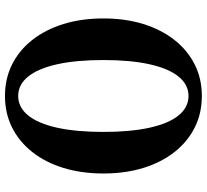

<svg xmlns="http://www.w3.org/2000/svg" viewBox="-50 -770 840 780"><g transform="rotate(-90 370.0 -380.0)"><path d="M370.1 -779.8Q440.4 -779.8 498 -751Q555.7 -722.2 597.7 -668.9Q639.6 -615.7 662.4 -542.2Q685.1 -468.8 685.1 -379.9Q685.1 -291 662.4 -217.8Q639.6 -144.5 597.7 -91.3Q555.7 -38.1 498 -9Q440.4 20 370.1 20Q299.8 20 242.2 -8.8Q184.6 -37.6 142.6 -90.8Q100.6 -144 77.9 -217.3Q55.2 -290.5 55.2 -379.9Q55.2 -469.2 77.9 -542.7Q100.6 -616.2 142.6 -669.2Q184.6 -722.2 242.2 -751Q299.8 -779.8 370.1 -779.8ZM370.1 -726.1Q323.7 -726.1 291 -685.5Q258.3 -645 241.2 -567.9Q224.1 -490.7 224.1 -379.9Q224.1 -269.5 241.2 -192.4Q258.3 -115.2 291 -74.7Q323.7 -34.2 370.1 -34.2Q416.5 -34.2 449.2 -75Q481.9 -115.7 499 -192.9Q516.1 -270 516.1 -379.9Q516.1 -490.2 499 -567.4Q481.9 -644.5 449.2 -685.3Q416.5 -726.1 370.1 -726.1Z"/></g></svg>

Font: BIZ UDPMincho
Style: Bold
Weight: 700
Designer: TypeBank Co., Ltd.
Foundry: Morisawa Inc.
Version: Version 1.06